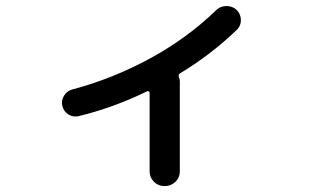

<svg xmlns="http://www.w3.org/2000/svg" viewBox="-20 -595 1040 646"><path d="M244.1 -204.1Q225.6 -200.2 210 -210Q194.3 -219.7 189.5 -239.3Q185.5 -256.8 195.3 -272.9Q205.1 -289.1 222.7 -293.9Q359.4 -330.1 484.9 -398.4Q610.4 -466.8 707 -560.5Q720.7 -574.2 741.2 -574.7Q761.7 -575.2 776.4 -561.5Q790 -547.9 790.5 -528.3Q791 -508.8 777.3 -495.1Q691.4 -412.1 585 -347.7Q579.1 -342.8 582 -335Q585 -328.1 585 -320.3V-18.6Q585 2.9 569.8 17.1Q554.7 31.2 533.7 31.2Q512.7 31.2 498 16.6Q483.4 2 483.4 -18.6V-283.2Q483.4 -286.1 480.5 -287.6Q477.5 -289.1 475.6 -288.1Q361.3 -232.4 244.1 -204.1Z"/></svg>

Font: Rounded Mgen+ 2p medium
Style: Regular
Weight: 500
Designer: [Source Han Sans]
Ryoko NISHIZUKA  (kana & ideographs); Paul D. Hunt (Latin, Greek & Cyrillic); Wenlong ZHANG  (bopomofo
Version: Version 1.059.20150602